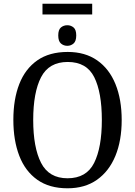

<svg xmlns="http://www.w3.org/2000/svg" viewBox="-20 -1005 729 1035"><path d="M209 -927V-985H477V-927ZM343 -758Q323 -758 308.5 -770.5Q294 -783 294 -814Q294 -845 308.5 -857Q323 -869 343 -869Q362 -869 376.5 -857Q391 -845 391 -814Q391 -783 376.5 -770.5Q362 -758 343 -758ZM344 10Q246 10 181 -36Q116 -82 84 -165Q52 -248 52 -359Q52 -470 84 -552Q116 -634 181 -679.5Q246 -725 345 -725Q439 -725 504 -679.5Q569 -634 602.5 -551.5Q636 -469 636 -358Q636 -247 602 -164.5Q568 -82 503 -36Q438 10 344 10ZM344 -44Q446 -44 487.5 -127Q529 -210 529 -358Q529 -507 488 -589Q447 -671 345 -671Q244 -671 201.5 -589Q159 -507 159 -358Q159 -210 201.5 -127Q244 -44 344 -44Z"/></svg>

Font: Noto Serif SemiCondensed
Style: Regular
Weight: 400
Width: 4
Designer: Monotype Design Team
Foundry: Monotype Imaging Inc.
Version: Version 2.013